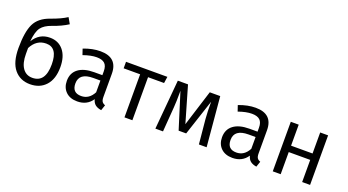

<svg xmlns="http://www.w3.org/2000/svg" viewBox="-55 -1326 3466 1915"><g transform="rotate(20 1678.5 -368.5)"><path d="M289 -56Q427 -56 427 -248Q427 -425 306 -425Q202 -425 149 -321V-259Q149 -161 186 -108.5Q223 -56 289 -56ZM321 -493Q411 -493 464 -428.5Q517 -364 517 -251Q517 -125 455 -56.5Q393 12 289 12Q184 12 121.5 -63Q59 -138 59 -289Q59 -460 100.5 -546Q142 -632 257 -672Q362 -709 423 -749L459 -686Q391 -642 297 -610Q222 -584 189 -540.5Q156 -497 146 -391Q207 -493 321 -493Z M809 -52Q893 -52 938 -138V-263H863Q713 -263 713 -151Q713 -52 809 -52ZM1022 -365V-121Q1022 -86 1032.5 -70.5Q1043 -55 1066 -47L1046 12Q1006 6 982 -12.5Q958 -31 948 -69Q894 12 790 12Q713 12 668.5 -31.5Q624 -75 624 -147Q624 -230 683.5 -275Q743 -320 852 -320H938V-361Q938 -418 910.5 -443.5Q883 -469 825 -469Q765 -469 683 -440L662 -502Q756 -538 840 -538Q1022 -538 1022 -365Z M1543 -457H1373V0H1289V-457H1114V-526H1553Z M2161 0H2079L2054 -262Q2048 -332 2048 -442L1922 -60H1842L1723 -440Q1723 -318 1718 -263L1698 0H1617L1664 -526H1772L1883 -144L2003 -526H2114Z M2456 -52Q2540 -52 2585 -138V-263H2510Q2360 -263 2360 -151Q2360 -52 2456 -52ZM2669 -365V-121Q2669 -86 2679.5 -70.5Q2690 -55 2713 -47L2693 12Q2653 6 2629 -12.5Q2605 -31 2595 -69Q2541 12 2437 12Q2360 12 2315.5 -31.5Q2271 -75 2271 -147Q2271 -230 2330.5 -275Q2390 -320 2499 -320H2585V-361Q2585 -418 2557.5 -443.5Q2530 -469 2472 -469Q2412 -469 2330 -440L2309 -502Q2403 -538 2487 -538Q2669 -538 2669 -365Z M3175 -235H2947V0H2863V-526H2947V-303H3175V-526H3259V0H3175Z"/></g></svg>

Font: FiraSans
Style: Regular
Weight: 350
Designer: Carrois Corporate & Edenspiekermann AG
Foundry: Carrois Corporate GbR & Edenspiekermann AG
Version: Version 3.106;PS 003.106;hotconv 1.0.70;makeotf.lib2.5.58329